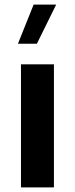

<svg xmlns="http://www.w3.org/2000/svg" viewBox="-20 -811 324 831"><path d="M57.6 -621.6H139.6L223.1 -791H125.5ZM70.8 0H213.4V-532.7H70.8Z"/></svg>

Font: Estedad Bold
Style: Regular
Weight: 700
Designer: Amin Abedi
Version: Version 7.3